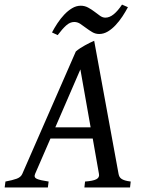

<svg xmlns="http://www.w3.org/2000/svg" viewBox="-40 -822 627 842"><path d="M181.2 -214.4 113.8 -59.1Q107.4 -43.9 121.8 -37.6Q136.2 -31.2 173.3 -25.9L169.9 0H-19.5L-16.1 -25.9Q15.1 -31.7 33.2 -38.3Q51.3 -44.9 57.6 -59.1L292.5 -596.2Q300.8 -603.5 311.3 -610.4Q321.8 -617.2 332.8 -623.3Q343.8 -629.4 354.2 -634.5Q364.7 -639.6 373 -643.1L480 -59.1Q481.4 -52.2 484.1 -47.1Q486.8 -42 492.7 -37.8Q498.5 -33.7 508.1 -30.8Q517.6 -27.8 533.2 -25.9L530.3 0H330.1L333 -25.9Q367.7 -28.3 382.3 -35.9Q397 -43.5 394 -59.1L366.7 -214.4ZM357.4 -263.7 312.5 -517.6 202.6 -263.7ZM521 -790.5Q510.7 -771 497.1 -750.2Q483.4 -729.5 467.3 -712.2Q451.2 -694.8 432.9 -683.8Q414.6 -672.9 395 -672.9Q378.4 -672.9 364.5 -681.2Q350.6 -689.5 337.6 -699.2Q324.7 -709 312.3 -717.3Q299.8 -725.6 285.6 -725.6Q267.1 -725.6 250.2 -710.4Q233.4 -695.3 212.9 -668L188 -679.7Q198.2 -699.2 211.9 -720Q225.6 -740.7 241.7 -757.8Q257.8 -774.9 276.1 -785.9Q294.4 -796.9 314 -796.9Q331.5 -796.9 346.4 -788.8Q361.3 -780.8 374.3 -770.8Q387.2 -760.7 398.7 -752.7Q410.2 -744.6 421.9 -744.6Q440.4 -744.6 458.5 -759.3Q476.6 -773.9 495.1 -801.8Z"/></svg>

Font: Gentium Book Basic
Style: Italic
Weight: 400
Italic angle: -8°
Designer: J. Victor Gaultney and Annie Olsen
Foundry: SIL International
Version: Version 1.102; 2013; Maintenance release